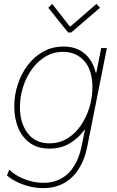

<svg xmlns="http://www.w3.org/2000/svg" viewBox="-20 -760 604 992"><path d="M203.1 211.9Q165.5 211.9 129.9 202.6Q94.2 193.4 64.7 178.5Q35.2 163.6 16.1 146.5L27.8 116.2Q46.9 135.7 75.2 151.1Q103.5 166.5 137 175.5Q170.4 184.6 204.6 184.6Q259.3 184.6 299.1 161.1Q338.9 137.7 364.5 95.2Q390.1 52.7 401.4 -3.9L418.9 -89.8H406.2L426.8 -127L476.6 -361.3L469.7 -385.7H478L502.9 -511.7H532.2L430.7 -2Q418 63.5 387.7 111.6Q357.4 159.7 311 185.8Q264.6 211.9 203.1 211.9ZM235.4 7.8Q175.3 7.8 135 -21Q94.7 -49.8 74.2 -99.1Q53.7 -148.4 53.7 -209.5Q53.7 -269 72 -324.5Q90.3 -379.9 123.8 -423.8Q157.2 -467.8 204.1 -493.7Q251 -519.5 308.1 -519.5Q363.8 -519.5 402.8 -493.9Q441.9 -468.3 462.4 -420.9Q482.9 -373.5 482.9 -308.1Q482.9 -249.5 466.3 -193.1Q449.7 -136.7 417.7 -91.3Q385.7 -45.9 339.8 -19Q293.9 7.8 235.4 7.8ZM235.8 -19.5Q287.1 -19.5 328.1 -44.7Q369.1 -69.8 397.9 -112.1Q426.8 -154.3 442.1 -205.6Q457.5 -256.8 457.5 -308.6Q457.5 -398.4 415 -445.3Q372.6 -492.2 306.2 -492.2Q255.9 -492.2 214.8 -467.5Q173.8 -442.9 144.3 -401.6Q114.7 -360.4 98.9 -309.6Q83 -258.8 83 -206.5Q83 -125 122.6 -72.3Q162.1 -19.5 235.8 -19.5ZM332 -592.3 229.5 -719.7 250 -739.7 340.3 -623.5H344.2L478 -739.7L496.6 -719.7L348.1 -592.3Z"/></svg>

Font: Reddit Sans ExtraLight
Style: Italic
Weight: 250
Italic angle: -11.25°
Designer: Stephen Hutchings
Version: Version 1.013